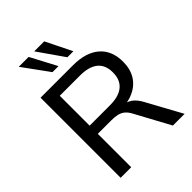

<svg xmlns="http://www.w3.org/2000/svg" viewBox="-261 -1066 1195 1195"><g transform="rotate(-45 336.5 -468.5)"><path d="M85 0V-705H370Q484 -705 545.5 -651.5Q607 -598 607 -500Q607 -436 579 -390.5Q551 -345 498 -321Q445 -297 370 -297L380 -311H402Q442 -311 471.5 -291Q501 -271 524 -227L648 0H545L423 -225Q409 -253 391.5 -268Q374 -283 351.5 -288.5Q329 -294 298 -294H178V0ZM178 -366H355Q435 -366 475 -399.5Q515 -433 515 -498Q515 -563 475 -596Q435 -629 355 -629H178ZM381 -765 261 -937H349L434 -765ZM250 -765 125 -937H212L303 -765Z"/></g></svg>

Font: Nunito Sans 12pt ExtraLight 12pt Medium
Style: Regular
Weight: 500
Version: Version 3.101;gftools[0.9.27]